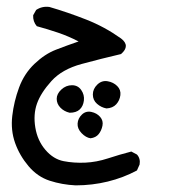

<svg xmlns="http://www.w3.org/2000/svg" viewBox="-20 -221 540 579"><path d="M208 338Q167 336 130 324Q93 312 66 280Q39 248 25.5 210Q12 172 17 128.5Q22 85 37.5 43Q53 1 84 -28.5Q115 -58 148.5 -71Q182 -84 217 -96Q186 -112 155 -122.5Q124 -133 91 -142Q79 -156 80 -175L89 -191Q107 -203 129 -200Q184 -184 240 -162Q296 -140 345 -105Q374 -83 345 -58Q285 -44 226 -28Q167 -12 135 23.5Q103 59 91.5 91.5Q80 124 86.5 163.5Q93 203 117 231Q141 259 172 265Q203 271 237 269.5Q271 268 306 256.5Q341 245 376 236L393 245Q404 257 401 275L393 293Q352 315 305 326.5Q258 338 208 338ZM253 196Q239 194 226 180.5Q213 167 214 151.5Q215 136 227 124.5Q239 113 255.5 116.5Q272 120 282 131.5Q292 143 289 158Q286 173 277.5 183.5Q269 194 253 196ZM190 119Q173 115 162 103.5Q151 92 151 77Q151 62 165 49Q179 36 197 36Q215 36 225 50.5Q235 65 233 82Q231 99 220.5 109Q210 119 190 119ZM301 106Q285 103 272.5 92Q260 81 260 64Q260 47 273.5 34Q287 21 304.5 24Q322 27 333.5 38.5Q345 50 343 66Q341 82 330.5 93.5Q320 105 301 106Z"/></svg>

Font: NaniFont Regular
Style: Regular
Weight: 400
Designer: Nanigashitei
Version: Version 1.036